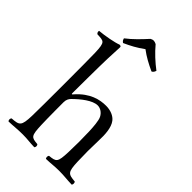

<svg xmlns="http://www.w3.org/2000/svg" viewBox="-253 -926 1016 1016"><g transform="rotate(45 255.5 -418.0)"><path d="M284 -835C268.6 -842.7 259 -843.4 245 -835C214 -801 181 -766 144 -738C146 -729 149 -723 158 -717C196 -734 228 -751 265 -778C298 -753 332 -735 371 -717C380.1 -720.8 384.2 -728.9 387 -738C351 -765 314 -799 284 -835ZM157 -273C157 -293 165 -305 173 -313C209 -349 259 -389 297 -389C316 -389 337 -377 348 -355C358 -336 360.8 -290 362 -261C364 -211 364 -154 362 -104C358.9 -26.1 353 -23 303 -18C298 -12 298 -1 303 5C343 4 360 0 398 0C437 0 455 4 496 5C501 -1 501 -12 496 -18C443 -23 435.1 -26.1 432 -104C430 -154 430 -208 432 -258C434.1 -310 431 -357 409 -386C393 -407 363 -419 330 -419C283 -419 224 -406 166 -341C163 -337 156 -328 156 -341C156 -341 157 -549 159 -599C161.5 -661 161.4 -653.9 163 -689C163 -696 160 -698 151 -698C127 -688 61 -676 23 -673C21 -665 23 -660 29 -654C79 -651 87.3 -656 90 -576C92 -516 92 -164 90 -104C87.4 -25 78 -22 23 -18C17 -12 17 -1 23 5C62 4 84 0 125 0C162 0 176 4 216 5C222 -1 222 -12 216 -18C168 -22 162.2 -25.1 159 -104C157 -154 157 -273 157 -273Z"/></g></svg>

Font: Libertinus Serif Display
Style: Regular
Weight: 400
Designer: Philipp H. Poll
Foundry: Khaled Hosny
Version: Version 6.1